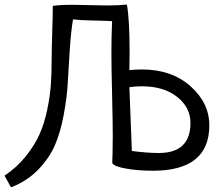

<svg xmlns="http://www.w3.org/2000/svg" viewBox="-90 -723 950 835"><path d="M-42 91.8 -70.3 41Q-16.6 4.9 21.5 -42.5Q59.6 -89.8 81.1 -137.2Q102.5 -184.6 115.2 -245.1Q127.9 -305.7 131.3 -356.9Q134.8 -408.2 134.8 -475.6Q134.8 -510.7 137.2 -584.5Q139.6 -658.2 139.6 -697.3Q168 -702.1 226.6 -702.1Q251 -702.1 300.8 -700.7Q350.6 -699.2 376 -699.2Q422.9 -699.2 461.9 -703.1Q473.6 -637.7 473.6 -498Q473.6 -445.3 472.7 -418Q499 -420.9 527.3 -420.9Q656.2 -420.9 738.3 -348.1Q820.3 -275.4 820.3 -177.7Q820.3 19.5 575.2 19.5Q510.7 19.5 458.5 10.3Q406.2 1 398.4 -13.7Q398.4 -38.1 399.4 -49.8Q399.4 -63.5 399.9 -90.3Q400.4 -117.2 400.4 -131.8Q400.4 -188.5 397.5 -309.6Q394.5 -430.7 394.5 -497.1Q394.5 -564.5 397.5 -630.9Q374 -632.8 315.9 -633.8Q257.8 -634.8 227.5 -638.7Q218.8 -587.9 213.4 -506.3Q208 -424.8 204.6 -361.8Q201.2 -298.8 187 -223.1Q172.9 -147.5 148.9 -91.8Q125 -36.1 76.7 14.2Q28.3 64.5 -42 91.8ZM472.7 -343.8Q476.6 -229.5 483.4 -66.4Q550.8 -57.6 600.6 -57.6Q738.3 -57.6 738.3 -188.5Q738.3 -255.9 680.2 -301.8Q622.1 -347.7 527.3 -347.7Q497.1 -347.7 472.7 -343.8Z"/></svg>

Font: Neucha
Style: Regular
Weight: 400
Designer: Jovanny Lemonad
Foundry: Jovanny Lemonad
Version: Version 001.001